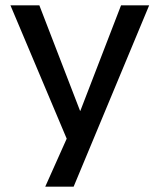

<svg xmlns="http://www.w3.org/2000/svg" viewBox="-20 -517 596 717"><path d="M149 180 246 -37V41L19 -497H127L279 -103H280L432 -497H537L255 180Z"/></svg>

Font: Nunito Sans 7pt Medium
Style: Regular
Weight: 500
Designer: Vernon Adams
Foundry: Vernon Adams
Version: Version 3.101;gftools[0.9.27]